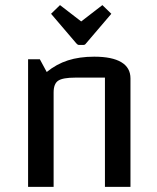

<svg xmlns="http://www.w3.org/2000/svg" viewBox="-20 -732 616 752"><path d="M90 0V-500H136L163 -450Q201 -481 246 -495.5Q291 -510 349 -510Q419 -510 455 -488.5Q491 -467 491 -425V0H391V-428H275Q226 -428 208 -416Q190 -404 190 -370V0ZM215 -712 298 -648 381 -712 416 -678 317 -562Q313 -556 307 -556H289Q284 -556 279 -562L180 -678Z"/></svg>

Font: Changa
Style: Regular
Weight: 400
Designer: Eduardo Rodriguez Tunni
Foundry: Eduardo Rodriguez Tunni
Version: Version 3.003